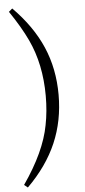

<svg xmlns="http://www.w3.org/2000/svg" viewBox="-66 -929 492 1105"><g transform="rotate(-5 180.0 -377.0)"><path d="M28.3 124Q153.3 -55.7 181.6 -208Q197.3 -286.1 197.3 -376Q197.3 -558.6 129.9 -702.1Q92.8 -781.2 28.3 -876L48.8 -893.6Q162.1 -779.3 216.8 -652.8Q271.5 -526.4 271.5 -376Q271.5 -225.6 216.8 -98.6Q162.1 28.3 48.8 140.6Z"/></g></svg>

Font: GenEi Koburi Mincho v6
Style: Regular
Weight: 400
Designer: o_tamon (Modified)
Foundry: o_tamon / Adobe Systems Incorporated
Version: Version 6.1